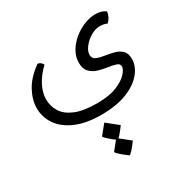

<svg xmlns="http://www.w3.org/2000/svg" viewBox="-170 -476 993 1027"><g transform="rotate(-30 326.5 38.0)"><path d="M317.9 147.9Q223.1 147.9 159.9 120.1Q96.7 92.3 65.4 46.1Q34.2 0 34.2 -54.7Q34.2 -106 63.2 -159.7Q92.3 -213.4 156.7 -259.8Q167.5 -258.8 174.3 -252.9Q181.2 -247.1 187 -237.3Q145 -197.3 123 -154.3Q101.1 -111.3 101.1 -71.8Q101.1 -28.8 123 6.3Q145 41.5 195.1 62.3Q245.1 83 329.1 83Q401.9 83 448.7 64.2Q495.6 45.4 518.3 20.5Q541 -4.4 541 -21.5Q541 -38.6 521.7 -44.9Q502.4 -51.3 474.1 -55.2Q445.8 -59.1 417.5 -67.4Q389.2 -75.7 369.9 -95.5Q350.6 -115.2 350.6 -153.8Q350.6 -189.9 369.6 -222.4Q388.7 -254.9 419.2 -280.3Q449.7 -305.7 486.1 -320.3Q522.5 -335 556.6 -335Q573.7 -335 588.9 -331.1Q604 -327.1 619.1 -316.4Q615.2 -283.2 589.8 -258.3Q568.4 -267.6 545.4 -267.6Q517.6 -267.6 488.8 -250.5Q460 -233.4 440.7 -208.7Q421.4 -184.1 421.4 -160.6Q421.4 -139.2 440.2 -130.6Q459 -122.1 486.8 -117.9Q514.6 -113.8 542.2 -106.9Q569.8 -100.1 588.6 -83Q607.4 -65.9 607.4 -30.3Q607.4 14.6 573.7 55.7Q540 96.7 475.6 122.3Q411.1 147.9 317.9 147.9ZM338.9 411.1Q312.5 392.1 295.4 376.7Q278.3 361.3 274.9 354.5L322.8 294.9L393.1 351.1Q351.6 406.7 338.9 411.1ZM324.2 307.1Q298.3 288.6 281.5 272.9Q264.6 257.3 260.7 250.5L308.6 191.4L378.4 247.1Q337.9 302.7 324.2 307.1Z"/></g></svg>

Font: Harmattan
Style: Regular
Weight: 400
Designer: George W. Nuss III and SIL International
Foundry: SIL International
Version: Version 4.000